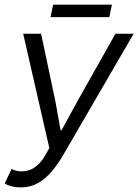

<svg xmlns="http://www.w3.org/2000/svg" viewBox="-20 -803 601 835"><path d="M70.9 12Q48 12 30.5 7.3Q13 2.7 0.3 -4.4L30.3 -68.5Q48.8 -57.7 72.9 -57.7Q107.3 -57.7 132.9 -76.7Q158.6 -95.6 174.1 -123.1L194.6 -158.8L80.8 -656.3H158.7L220.8 -362.7L243.5 -236.3H247.5L316.7 -362.7L482.1 -656.3H561.2L255.2 -129.5Q231.5 -88.5 204.4 -56.7Q177.3 -24.8 144.6 -6.4Q111.9 12 70.9 12ZM199.8 -728.6 210.9 -782.6H466.7L455.5 -728.6Z"/></svg>

Font: Source Sans Variable
Style: Italic
Weight: 200
Italic angle: -11°
Designer: Paul D. Hunt
Foundry: Adobe Systems Incorporated
Version: Version 3.006;hotconv 1.0.111;makeotfexe 2.5.65597